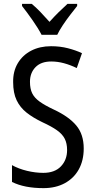

<svg xmlns="http://www.w3.org/2000/svg" viewBox="-20 -1029 494 993"><path d="M413 -261Q413 -199 387.5 -153Q362 -107 315 -81.5Q268 -56 205 -56Q106 -56 42 -88V-175Q76 -156 119.5 -145.5Q163 -135 204 -135Q263 -135 295 -168.5Q327 -202 327 -253Q327 -287 315 -311Q303 -335 275 -355Q247 -375 199 -397Q151 -420 117.5 -446.5Q84 -473 66 -510.5Q48 -548 48 -604Q47 -660 72 -702Q97 -744 141.5 -767Q186 -790 244 -790Q291 -790 331.5 -779.5Q372 -769 404 -754L377 -677Q344 -693 311 -702Q278 -711 245 -711Q192 -711 163.5 -681.5Q135 -652 135 -606Q135 -570 146.5 -546.5Q158 -523 185 -503.5Q212 -484 259 -462Q336 -426 374.5 -380Q413 -334 413 -261ZM195 -849Q178 -882 149 -923.5Q120 -965 94 -998V-1009H144Q165 -992 189 -967Q213 -942 236 -916Q262 -945 282.5 -965Q303 -985 329 -1009H379V-998Q363 -978 343 -952Q323 -926 305 -899Q287 -872 276 -849Z"/></svg>

Font: Noto Sans Malayalam UI Condensed
Style: Regular
Weight: 400
Width: 3
Designer: Jelle Bosma - Monotype Design Team
Foundry: Monotype Imaging Inc.
Version: Version 2.104; ttfautohint (v1.8.4.7-5d5b)